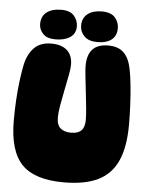

<svg xmlns="http://www.w3.org/2000/svg" viewBox="-60 -956 778 1012"><g transform="rotate(5 328.5 -449.5)"><path d="M315 8Q161 8 93 -62.5Q25 -133 25 -294Q25 -346 28 -400.5Q31 -455 37.5 -505.5Q44 -556 52 -594Q65 -650 97.5 -682.5Q130 -715 188 -715Q241 -715 270.5 -689Q300 -663 300 -612Q300 -592 293 -556Q286 -520 277.5 -478Q269 -436 262 -396.5Q255 -357 255 -330Q255 -290 275.5 -273Q296 -256 331 -256Q368 -256 385.5 -274Q403 -292 403 -330Q403 -355 399 -395Q395 -435 390 -478.5Q385 -522 381 -558.5Q377 -595 377 -614Q377 -731 487 -731Q541 -731 570 -702Q599 -673 610 -615Q617 -580 622 -530Q627 -480 629.5 -426.5Q632 -373 632 -325Q632 -207 599 -133.5Q566 -60 496.5 -26Q427 8 315 8ZM207 -739Q161 -739 140 -761.5Q119 -784 119 -813Q119 -854 147 -875.5Q175 -897 225 -897Q270 -897 291.5 -873Q313 -849 313 -816Q313 -778 283.5 -758.5Q254 -739 207 -739ZM437 -907Q486 -907 507.5 -882.5Q529 -858 529 -826Q529 -786 502.5 -765Q476 -744 427 -744Q381 -744 358 -767.5Q335 -791 335 -823Q335 -864 363 -885.5Q391 -907 437 -907Z"/></g></svg>

Font: DynaPuff
Style: Bold
Weight: 700
Designer: Toshi Omagari, Jennifer Daniel
Foundry: Google Fonts
Version: Version 2.000